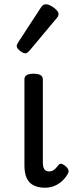

<svg xmlns="http://www.w3.org/2000/svg" viewBox="-20 -859 345 896"><path d="M191 17Q166 17 147.5 10.5Q129 4 117 -9Q105 -22 99.5 -42Q94 -62 94 -88V-489Q94 -502 104.5 -508.5Q115 -515 136 -515Q158 -515 169 -508.5Q180 -502 180 -489V-99Q180 -85 183.5 -76Q187 -67 193.5 -63Q200 -59 209 -59Q219 -59 226.5 -63Q234 -67 241 -74.5Q248 -82 256 -92Q262 -97 270.5 -93.5Q279 -90 289 -81Q296 -75 299 -66Q302 -57 297 -49Q286 -29 269.5 -14Q253 1 233 9Q213 17 191 17ZM99 -610Q88 -610 73 -622Q58 -634 58 -644Q58 -647 59 -650Q60 -653 64 -660L171 -824Q176 -832 181.5 -835.5Q187 -839 195 -839Q205 -839 218.5 -831.5Q232 -824 242.5 -813.5Q253 -803 253 -794Q253 -787 250.5 -782.5Q248 -778 241 -770L118 -623Q106 -610 99 -610Z"/></svg>

Font: Playwrite NG Modern
Style: Regular
Weight: 400
Designer: Veronika Burian, José Scaglione
Foundry: TypeTogether
Version: Version 1.002